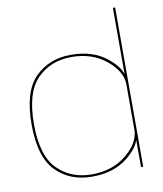

<svg xmlns="http://www.w3.org/2000/svg" viewBox="-87 -856 792 932"><g transform="rotate(-10 309.0 -390.0)"><path d="M533.5 0 533 -133.5Q521.5 -94.5 468.5 -51Q400 4.5 292.5 4.5Q183.5 4.5 114.8 -65.2Q46 -135 46 -295.5Q46 -456.5 114.8 -526.2Q183.5 -596 292.5 -596Q400 -596 468.5 -540.5Q521.5 -497.5 533 -458V-785H544V0ZM533 -177.5V-414Q528.5 -475 464 -528Q394.5 -585 293 -585Q190.5 -585 124 -518.5Q57.5 -452 57.5 -295.5Q57.5 -139.5 124 -73Q190.5 -6.5 293 -6.5Q394.5 -6.5 464 -63.5Q528.5 -116.5 533 -177.5Z"/></g></svg>

Font: Anybody ExtraExpanded Thin
Style: Regular
Weight: 100
Width: 8
Designer: Tyler Finck
Foundry: Etcetera Type Company
Version: Version 1.010; ttfautohint (v1.8.3) -l 8 -r 50 -G 200 -x 14 